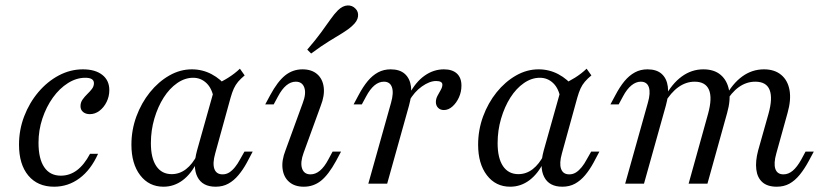

<svg xmlns="http://www.w3.org/2000/svg" viewBox="-20 -684 3070 715"><path d="M181.5 11.3Q120.2 11.3 85.5 -30.2Q50.8 -71.8 50.8 -145.2Q50.8 -200.8 70.2 -251.2Q89.5 -301.6 123 -341.1Q156.5 -380.6 199.2 -403.2Q241.9 -425.8 288.7 -425.8Q334.7 -425.8 360.9 -405.2Q387.1 -384.7 387.1 -348.4Q387.1 -325 377 -304.4Q366.9 -283.9 350.4 -271.4Q333.9 -258.9 314.5 -258.9Q299.2 -258.9 289.5 -266.9Q279.8 -275 279.8 -288.7Q279.8 -302.4 287.5 -313.3Q295.2 -324.2 305.2 -333.9Q315.3 -343.5 322.6 -353.2Q329.8 -362.9 329.8 -374.2Q329.8 -394.4 297.6 -394.4Q264.5 -394.4 233.1 -374.6Q201.6 -354.8 177 -320.6Q152.4 -286.3 137.9 -242.7Q123.4 -199.2 123.4 -152.4Q123.4 -92.7 144.8 -61.3Q166.1 -29.8 206.5 -29.8Q239.5 -29.8 266.5 -50Q293.5 -70.2 315.3 -111.3H345.2Q318.5 -51.6 276.2 -20.2Q233.9 11.3 181.5 11.3Z M588.7 11.3Q534.7 11.3 502 -31.5Q469.4 -74.2 469.4 -145.2Q469.4 -200 487.9 -250.4Q506.5 -300.8 538.3 -340.3Q570.2 -379.8 610.5 -402.8Q650.8 -425.8 694.4 -425.8Q733.9 -425.8 768.1 -407.7Q802.4 -389.5 827.4 -357.3L776.6 -314.5Q770.2 -354 749.2 -374.2Q728.2 -394.4 699.2 -394.4Q668.5 -394.4 639.9 -374.6Q611.3 -354.8 589.5 -320.6Q567.7 -286.3 554.8 -242.3Q541.9 -198.4 541.9 -150.8Q541.9 -95.2 562.1 -65.3Q582.3 -35.5 619.4 -35.5Q648.4 -35.5 672.6 -54Q696.8 -72.6 715.3 -108.9L714.5 -82.3Q692.7 -37.1 660.5 -12.9Q628.2 11.3 588.7 11.3ZM783.1 11.3Q733.9 11.3 715.3 -25Q696.8 -61.3 713.7 -123.4L783.1 -370.2Q806.5 -379.8 830.2 -394.8Q854 -409.7 873.4 -428.2L891.1 -403.2Q876.6 -391.1 866.9 -379.8Q857.3 -368.5 850.8 -354.4Q844.4 -340.3 838.7 -320.2L781.5 -112.9Q771 -75.8 778.2 -55.2Q785.5 -34.7 808.9 -34.7Q822.6 -34.7 833.9 -41.9Q845.2 -49.2 855.2 -61.7Q865.3 -74.2 873.4 -89.5L890.3 -119.4H921L899.2 -78.2Q884.7 -51.6 867.7 -31.5Q850.8 -11.3 830.2 0Q809.7 11.3 783.1 11.3Z M1111.3 11.3Q1077.4 11.3 1056.9 -6.5Q1036.3 -24.2 1032.3 -55.2Q1028.2 -86.3 1043.5 -125L1107.3 -300Q1121 -335.5 1113.3 -357.7Q1105.6 -379.8 1081.5 -379.8Q1062.9 -379.8 1046.4 -366.1Q1029.8 -352.4 1015.3 -325L999.2 -295.2H967.7L986.3 -329.8Q1013.7 -380.6 1041.9 -403.2Q1070.2 -425.8 1106.5 -425.8Q1140.3 -425.8 1160.9 -408.1Q1181.5 -390.3 1185.5 -359.3Q1189.5 -328.2 1174.2 -289.5L1110.5 -114.5Q1097.6 -79 1104.8 -56.9Q1112.1 -34.7 1136.3 -34.7Q1173.4 -34.7 1202.4 -89.5L1218.5 -119.4H1250L1231.5 -84.7Q1203.2 -33.1 1175.4 -10.9Q1147.6 11.3 1111.3 11.3ZM1138.7 -484.7 1124.2 -499.2Q1155.6 -535.5 1175.8 -563.3Q1196 -591.1 1210.5 -611.7Q1225 -632.3 1238.7 -646Q1256.5 -662.9 1274.2 -663.7Q1291.9 -664.5 1304 -651.6Q1315.3 -640.3 1313.3 -623Q1311.3 -605.6 1292.7 -588.7Q1278.2 -575 1256.5 -561.7Q1234.7 -548.4 1205.6 -530.6Q1176.6 -512.9 1138.7 -484.7Z M1351.6 0 1436.3 -301.6Q1446.8 -338.7 1439.5 -359.3Q1432.3 -379.8 1409.7 -379.8Q1391.1 -379.8 1374.6 -366.1Q1358.1 -352.4 1343.5 -325L1327.4 -295.2H1296.8L1315.3 -329.8Q1331.5 -360.5 1349.2 -381.9Q1366.9 -403.2 1387.9 -414.5Q1408.9 -425.8 1434.7 -425.8Q1468.5 -425.8 1487.5 -408.9Q1506.5 -391.9 1510.5 -361.7Q1514.5 -331.5 1503.2 -291.1L1421.8 0ZM1633.1 -274.2Q1619.4 -274.2 1611.3 -282.7Q1603.2 -291.1 1603.2 -304Q1603.2 -316.1 1609.3 -327.4Q1615.3 -338.7 1621.4 -349.2Q1627.4 -359.7 1627.4 -368.5Q1627.4 -382.3 1604 -382.3Q1579.8 -382.3 1551.2 -362.1Q1522.6 -341.9 1503.2 -307.3L1504 -333.1Q1527.4 -378.2 1560.9 -402Q1594.4 -425.8 1633.1 -425.8Q1664.5 -425.8 1681.5 -410.1Q1698.4 -394.4 1698.4 -365.3Q1698.4 -341.9 1689.1 -321.4Q1679.8 -300.8 1664.9 -287.5Q1650 -274.2 1633.1 -274.2Z M1879.8 11.3Q1825.8 11.3 1793.1 -31.5Q1760.5 -74.2 1760.5 -145.2Q1760.5 -200 1779 -250.4Q1797.6 -300.8 1829.4 -340.3Q1861.3 -379.8 1901.6 -402.8Q1941.9 -425.8 1985.5 -425.8Q2025 -425.8 2059.3 -407.7Q2093.5 -389.5 2118.5 -357.3L2067.7 -314.5Q2061.3 -354 2040.3 -374.2Q2019.4 -394.4 1990.3 -394.4Q1959.7 -394.4 1931 -374.6Q1902.4 -354.8 1880.6 -320.6Q1858.9 -286.3 1846 -242.3Q1833.1 -198.4 1833.1 -150.8Q1833.1 -95.2 1853.2 -65.3Q1873.4 -35.5 1910.5 -35.5Q1939.5 -35.5 1963.7 -54Q1987.9 -72.6 2006.5 -108.9L2005.6 -82.3Q1983.9 -37.1 1951.6 -12.9Q1919.4 11.3 1879.8 11.3ZM2074.2 11.3Q2025 11.3 2006.5 -25Q1987.9 -61.3 2004.8 -123.4L2074.2 -370.2Q2097.6 -379.8 2121.4 -394.8Q2145.2 -409.7 2164.5 -428.2L2182.3 -403.2Q2167.7 -391.1 2158.1 -379.8Q2148.4 -368.5 2141.9 -354.4Q2135.5 -340.3 2129.8 -320.2L2072.6 -112.9Q2062.1 -75.8 2069.4 -55.2Q2076.6 -34.7 2100 -34.7Q2113.7 -34.7 2125 -41.9Q2136.3 -49.2 2146.4 -61.7Q2156.5 -74.2 2164.5 -89.5L2181.5 -119.4H2212.1L2190.3 -78.2Q2175.8 -51.6 2158.9 -31.5Q2141.9 -11.3 2121.4 0Q2100.8 11.3 2074.2 11.3Z M2872.6 11.3Q2837.9 11.3 2819 -5.6Q2800 -22.6 2796.4 -53.2Q2792.7 -83.9 2803.2 -123.4L2841.9 -260.5Q2858.1 -318.5 2846 -349.2Q2833.9 -379.8 2792.7 -379.8Q2759.7 -379.8 2731.5 -359.7Q2703.2 -339.5 2680.6 -300L2679.8 -321Q2707.3 -372.6 2744 -399.2Q2780.6 -425.8 2825 -425.8Q2864.5 -425.8 2889.1 -405.2Q2913.7 -384.7 2920.2 -348.4Q2926.6 -312.1 2912.9 -263.7L2871 -112.9Q2860.5 -75.8 2867.3 -55.2Q2874.2 -34.7 2897.6 -34.7Q2916.1 -34.7 2932.3 -48.4Q2948.4 -62.1 2963.7 -89.5L2979.8 -119.4H3010.5L2991.9 -84.7Q2975.8 -54.8 2958.1 -33.1Q2940.3 -11.3 2919.8 0Q2899.2 11.3 2872.6 11.3ZM2308.1 0 2392.7 -301.6Q2403.2 -337.9 2396.4 -358.9Q2389.5 -379.8 2366.1 -379.8Q2348.4 -379.8 2331.5 -366.1Q2314.5 -352.4 2300 -325L2283.9 -295.2H2253.2L2271.8 -329.8Q2287.9 -360.5 2305.6 -381.9Q2323.4 -403.2 2344.4 -414.5Q2365.3 -425.8 2391.1 -425.8Q2425 -425.8 2444 -408.9Q2462.9 -391.9 2466.9 -361.7Q2471 -331.5 2459.7 -291.1L2378.2 0ZM2544.4 0 2616.9 -260.5Q2633.1 -319.4 2620.2 -349.6Q2607.3 -379.8 2566.9 -379.8Q2534.7 -379.8 2506.5 -359.7Q2478.2 -339.5 2454.8 -300V-321Q2482.3 -372.6 2519 -399.2Q2555.6 -425.8 2599.2 -425.8Q2639.5 -425.8 2663.7 -405.2Q2687.9 -384.7 2694.8 -348.4Q2701.6 -312.1 2687.9 -263.7L2614.5 0Z"/></svg>

Font: Playfair 5pt SemiExpanded Light 12pt
Style: Italic
Weight: 300
Italic angle: -15.6°
Version: Version 2.000;gftools[0.9.28]